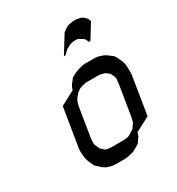

<svg xmlns="http://www.w3.org/2000/svg" viewBox="-145 -678 713 772"><g transform="rotate(-30 211.5 -292.0)"><path d="M70.8 -110.8 71.8 -128.9 101.1 -309.1 167 -344.2 172.9 -359.9 179.2 -369.1 189 -381.8 192.9 -387.2 206.1 -395 223.1 -402.8 248 -410.2 263.2 -412.1H310.1L324.2 -410.2L347.2 -402.8L359.9 -395L381.8 -377.9L387.2 -369.1L398.9 -344.2L403.8 -326.2L404.8 -300.8V-283.2L376 -103L309.1 -67.9L303.2 -50.8L296.9 -43L288.1 -28.8L283.2 -24.9L270 -17.1L252.9 -7.8L229 -2L212.9 0H167L150.9 -2L129.9 -7.8L115.2 -17.1L96.2 -34.2L88.9 -43L78.1 -67.9L73.2 -85.9ZM132.8 -120.1 133.8 -110.8 137.2 -103 143.1 -89.8 146 -85.9 155.8 -77.1 162.1 -71.8 169.9 -69.8 185.1 -67.9H247.1L263.2 -69.8L270 -71.8L278.8 -77.1L293 -85.9L297.9 -89.8L307.1 -103L313 -110.8L314.9 -120.1L318.8 -137.2L340.8 -273.9L342.8 -292V-300.8L339.8 -309.1L334 -321.8L331.1 -326.2L319.8 -335L313 -338.9L306.2 -340.8L291 -344.2H229L212.9 -340.8L205.1 -338.9L196.8 -335L184.1 -326.2L180.2 -321.8L168.9 -309.1L164.1 -300.8L160.2 -292L155.8 -273.9L133.8 -137.2ZM205.1 -480 247.1 -547.9 255.9 -562 261.2 -565.9 273.9 -575.2 282.2 -579.1 291 -581.1 306.2 -584H321.8L336.9 -581.1L344.2 -579.1L351.1 -575.2L360.8 -565.9L365.2 -562L370.1 -547.9L328.1 -480H320.8L315.9 -493.2L312 -498L300.8 -504.9L293.9 -509.8L287.1 -512.2L279.8 -513.2H272L264.2 -512.2L248 -507.8L244.1 -504.9L231 -498L211.9 -480Z"/></g></svg>

Font: Petahja
Style: Italic
Weight: 400
Designer: T. Christopher White
Version: Version 1.1